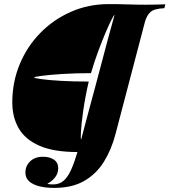

<svg xmlns="http://www.w3.org/2000/svg" viewBox="-20 -729 827 937"><path d="M413 -331Q395 -252 386 -187.5Q377 -123 375 -85.5Q373 -48 376 -48Q376 -48 384.5 -80.5Q393 -113 407.5 -167Q422 -221 439.5 -285.5Q457 -350 474 -415Q491 -480 505.5 -534Q520 -588 529.5 -621.5Q539 -655 539 -656Q536 -656 524.5 -633.5Q513 -611 496 -571.5Q479 -532 460 -481Q441 -430 424 -372Q348 -372 285 -368Q222 -364 184.5 -359Q147 -354 146 -351Q146 -348 181 -343Q216 -338 276.5 -334.5Q337 -331 413 -331ZM358 13Q243 13 173 -17.5Q103 -48 71.5 -102.5Q40 -157 40 -229Q40 -328 76 -415Q112 -502 176.5 -568Q241 -634 326.5 -671.5Q412 -709 511 -709Q561 -709 605 -707.5Q649 -706 691 -706Q714 -706 739 -706.5Q764 -707 787 -708L782 -689Q733 -687 714.5 -670.5Q696 -654 687 -621L544 -76Q524 1 487 60.5Q450 120 391 154Q332 188 244 188Q205 188 173.5 180.5Q142 173 123 156.5Q104 140 104 113Q104 81 127 58.5Q150 36 190 36Q222 36 243 50Q264 64 264 92Q264 116 250 135Q236 154 211 168Q218 170 225 170.5Q232 171 239 171Q270 171 290.5 153Q311 135 327 99.5Q343 64 358 13Z"/></svg>

Font: Playfair Display
Style: Bold Italic
Weight: 700
Italic angle: -14°
Designer: Claus Eggers Sørensen
Foundry: Claus Eggers Sørensen
Version: Version 1.203